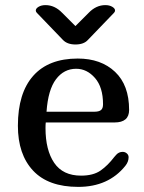

<svg xmlns="http://www.w3.org/2000/svg" viewBox="-20 -731 565 751"><path d="M460 -137Q469 -137 476 -131Q483 -125 483 -116Q483 -98 470 -82Q404 0 286 0Q169 0 109.5 -63.5Q50 -127 50 -239Q50 -367 110 -434.5Q170 -502 284 -502Q375 -502 430 -450Q485 -398 485 -301Q485 -252 428 -252H159Q158 -244 158 -230Q158 -144 192 -94Q226 -44 297 -44Q345 -44 373.5 -64Q402 -84 427 -117L435 -126Q445 -137 460 -137ZM162 -294H349Q367 -294 375 -300.5Q383 -307 383 -323Q383 -390 351.5 -426Q320 -462 278 -462Q230 -462 199 -421Q168 -380 162 -294ZM392 -711Q408 -711 419 -704.5Q430 -698 430 -690Q430 -685 426 -681L324 -575Q308 -557 275 -557Q243 -557 226 -575L124 -681Q120 -685 120 -690Q120 -698 131 -704.5Q142 -711 158 -711Q194 -711 223 -681L275 -629L327 -681Q356 -711 392 -711Z"/></svg>

Font: Marmelad for Arash.Academy
Style: Regular
Weight: 400
Designer: Manvel Shmavonyan
Foundry: Cyreal
Version: Version 1.110;Glyphs 3.2 (3202)